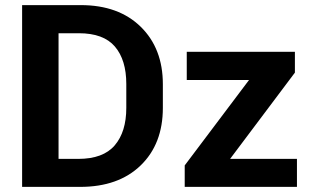

<svg xmlns="http://www.w3.org/2000/svg" viewBox="-20 -731 1216 751"><path d="M293.5 0H66.5V-711H296Q444 -711 530.5 -626.2Q617 -541.5 617 -401.5V-309Q617 -168 530.2 -84Q443.5 0 293.5 0ZM286 -109.5Q383.5 -109.5 428.8 -162.5Q474 -215.5 474 -309V-402.5Q474 -496.5 429.5 -548.8Q385 -601 288.5 -601H209V-109.5ZM1141.5 0H702.5V-84L954 -418H710.5V-528.5H1133.5V-447L880 -109.5H1141.5Z"/></svg>

Font: Roberto Sans
Style: Bold
Weight: 700
Designer: Google (font) & Cristiano Sobral (main changes)
Version: Version 1.000;October 12, 2021;FontCreator 14.0.0.2814 64-bi